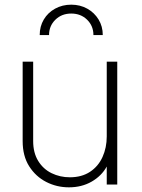

<svg xmlns="http://www.w3.org/2000/svg" viewBox="-20 -790 610 822"><path d="M275 12Q330 12 372.5 -12.5Q415 -37 437 -77V0H482V-526H437V-206Q437 -158 419 -118Q401 -78 365.5 -54.5Q330 -31 279 -31Q237 -31 201 -48.5Q165 -66 143.5 -101Q122 -136 122 -186V-526H77V-186Q77 -122 105 -78Q133 -34 178 -11Q223 12 275 12ZM150 -640H190Q190 -679 217 -705.5Q244 -732 285 -732Q326 -732 353 -705.5Q380 -679 380 -640H420Q420 -677 402 -706.5Q384 -736 353.5 -753Q323 -770 285 -770Q247 -770 216 -753Q185 -736 167.5 -706.5Q150 -677 150 -640Z"/></svg>

Font: Plus Jakarta Sans ExtraLight
Style: Regular
Weight: 200
Designer: Gumpita Rahayu
Foundry: Tokotype
Version: Version 2.004; ttfautohint (v1.8.3)